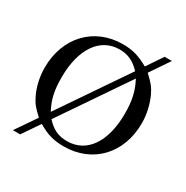

<svg xmlns="http://www.w3.org/2000/svg" viewBox="-182 -887 1087 1121"><g transform="rotate(30 361.0 -327.0)"><path d="M658 -734H609L537 -627C473 -663 428 -676 362 -676C169 -676 34 -533 34 -330C34 -269 48 -207 72 -158C90 -120 107 -99 151 -59L56 80H105L184 -36C246 1 292 14 359 14C554 14 688 -127 688 -332C688 -393 672 -457 649 -505C631 -543 613 -564 570 -604ZM194 -123C160 -187 148 -242 148 -330C148 -521 230 -640 361 -640C417 -640 458 -621 502 -575ZM527 -540C561 -475 574 -419 574 -330C574 -139 493 -22 361 -22C303 -22 262 -41 219 -88Z"/></g></svg>

Font: STIXGeneral
Style: Regular
Weight: 400
Designer: MicroPress Inc., with final additions and corrections provided by Coen Hoffman, Elsevier (retired)
Version: Version 1.1.0